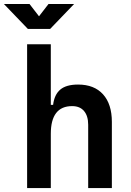

<svg xmlns="http://www.w3.org/2000/svg" viewBox="-61 -958 667 978"><path d="M388.2 0V-322.3Q388.2 -367.7 366.9 -392.6Q345.7 -417.5 306.6 -417.5Q197.8 -417.5 197.8 -276.4V0H77.1V-732.4H197.8V-423.8H209.5Q215.8 -476.1 246.1 -501.7Q276.4 -527.3 336.9 -527.3Q418.9 -527.3 463.9 -477.5Q508.8 -427.7 508.8 -336.9V0ZM81.1 -810.5 -41 -937.5H89.4L137.7 -875L186 -937.5H316.4L194.3 -810.5Z"/></svg>

Font: CaskaydiaCove NF SemiBold
Style: Regular
Weight: 600
Designer: Aaron Bell
Foundry: Saja Typeworks
Version: Version 2111.001; VTT 6.35;Nerd Fonts 3.2.1